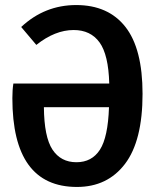

<svg xmlns="http://www.w3.org/2000/svg" viewBox="-20 -726 623 761"><path d="M282 -706Q409 -706 477 -619.5Q545 -533 545 -354Q545 -168 475.5 -76.5Q406 15 285 15Q29 15 29 -337Q29 -370 33 -395H413Q410 -509 374.5 -558Q339 -607 272 -607Q198 -607 124 -548L64 -619Q157 -706 282 -706ZM283 -83Q344 -83 376 -132.5Q408 -182 412 -301H154Q155 -183 188 -133Q221 -83 283 -83Z"/></svg>

Font: Fira Sans Condensed Medium
Style: Regular
Weight: 500
Width: 3
Designer: Carrois Corporate & Edenspiekermann AG
Foundry: Carrois Corporate GbR & Edenspiekermann AG
Version: Version 4.203;PS 004.203;hotconv 1.0.88;makeotf.lib2.5.64775